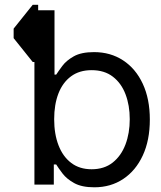

<svg xmlns="http://www.w3.org/2000/svg" viewBox="-20 -770 671 801"><path d="M116.5 -750H139.2V-511.4H116.5L36.9 -610.8V-650.6ZM173.3 -458.8H214.5Q223.7 -473 240.2 -495.2Q256.7 -517.4 287.8 -535Q318.9 -552.6 372.2 -552.6Q441.1 -552.6 493.6 -518.1Q546.2 -483.7 575.6 -420.5Q605.1 -357.2 605.1 -271.3Q605.1 -184.7 575.6 -121.3Q546.2 -57.9 494 -23.3Q441.8 11.4 373.6 11.4Q321 11.4 289.4 -6.2Q257.8 -23.8 240.8 -46.3Q223.7 -68.9 214.5 -83.8H173.3ZM521.3 -272.7Q521.3 -330.3 503.7 -376.6Q486.2 -422.9 450.8 -450.1Q415.5 -477.3 362.2 -477.3Q311.1 -477.3 276.3 -451.5Q241.5 -425.8 223.7 -379.8Q206 -333.8 206 -272.7Q206 -210.9 224.1 -163.9Q242.2 -116.8 277 -90.4Q311.8 -63.9 362.2 -63.9Q414.8 -63.9 450.1 -91.8Q485.4 -119.7 503.4 -167.1Q521.3 -214.5 521.3 -272.7ZM123.6 -727.3H207.4V-416.2L179 -278.4L204.5 -102.3V0H123.6Z"/></svg>

Font: InterMG
Style: Regular
Weight: 400
Designer: Rasmus Andersson
Foundry: rsms
Version: Version 3.019;December 26, 2023;FontCreator 15.0.0.2955 64-b